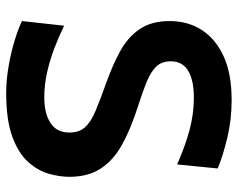

<svg xmlns="http://www.w3.org/2000/svg" viewBox="-94 -660 768 620"><g transform="rotate(90 290.0 -350.0)"><path d="M280 14Q238 14 192.5 6Q147 -2 108.5 -14Q70 -26 48 -37L63 -173Q98 -156 136 -141.5Q174 -127 214 -118Q254 -109 295 -109Q346 -109 377 -129Q408 -149 408 -190Q408 -222 390.5 -241Q373 -260 337 -275Q301 -290 245 -310Q189 -330 144.5 -354.5Q100 -379 74 -417Q48 -455 48 -514Q48 -572 76.5 -617Q105 -662 161.5 -688Q218 -714 303 -714Q367 -714 425 -700Q483 -686 524 -669L511 -538Q452 -564 400 -578Q348 -592 295 -592Q239 -592 208.5 -573.5Q178 -555 178 -518Q178 -488 195 -470.5Q212 -453 243.5 -440Q275 -427 319 -413Q395 -389 446.5 -360.5Q498 -332 524.5 -291Q551 -250 551 -190Q551 -160 541.5 -125Q532 -90 504 -58Q476 -26 422 -6Q368 14 280 14Z"/></g></svg>

Font: Cabin VF Beta
Style: Regular
Weight: 400
Designer: Pablo Impallari
Foundry: Pablo Impallari. http://www.impallari.com Igino Marini. http://www.ikern.com
Version: Version 2.200